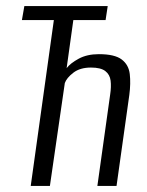

<svg xmlns="http://www.w3.org/2000/svg" viewBox="-20 -611 482 631"><path d="M81 0 157 -545H52L60 -591H334L327 -545H221L199 -387Q211 -403 238.5 -418Q266 -433 305 -433Q357 -433 380 -415.5Q403 -398 406.5 -367.5Q410 -337 405 -299L363 0H300L342 -300Q346 -326 343.5 -346Q341 -366 326 -377.5Q311 -389 279 -389Q243 -389 221 -372Q199 -355 193 -338L144 0Z"/></svg>

Font: Alumni Sans
Style: Italic
Weight: 400
Italic angle: -8°
Version: Version 1.016